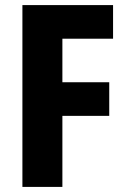

<svg xmlns="http://www.w3.org/2000/svg" viewBox="-20 -734 500 754"><path d="M225 0H68V-714H424V-582H225V-411H409V-279H225Z"/></svg>

Font: Noto Sans Ethiopic Condensed ExtraBold
Style: Regular
Weight: 800
Width: 3
Designer: Monotype Design Team
Foundry: Monotype Imaging Inc.
Version: Version 2.102; ttfautohint (v1.8.4.7-5d5b)